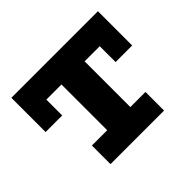

<svg xmlns="http://www.w3.org/2000/svg" viewBox="-113 -599 745 745"><g transform="rotate(-45 259.5 -227.0)"><path d="M22 -454H497V-266H406V-353H323V-102H406V0H112V-102H196V-353H113V-266H22Z"/></g></svg>

Font: Podkova ExtraBold
Style: Regular
Weight: 800
Designer: Ilya Yudin
Foundry: Cyreal (www.cyreal.org)
Version: Version 2.103